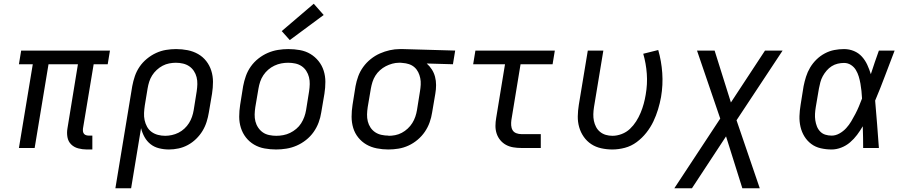

<svg xmlns="http://www.w3.org/2000/svg" viewBox="-20 -790 4840 1025"><path d="M443 8Q420 8 397.5 2Q375 -4 359.5 -19.5Q344 -35 340 -58Q336 -81 340 -104L396 -447H239L165 0H81L155 -447H81L93 -520H567L555 -447H480L423 -104Q422 -96 423 -88.5Q424 -81 428.5 -75.5Q433 -70 440.5 -68Q448 -66 455 -66H473V8Z M596 215 686 -330Q691 -357 700 -383.5Q709 -410 725 -433.5Q741 -457 764 -476Q787 -495 813 -507Q839 -519 866 -523.5Q893 -528 920 -528Q952 -528 982 -522Q1012 -516 1037.5 -501.5Q1063 -487 1081 -464Q1099 -441 1108 -412.5Q1117 -384 1117 -353Q1117 -322 1112 -290L1095 -190Q1091 -165 1083 -139.5Q1075 -114 1061 -91Q1047 -68 1027 -48.5Q1007 -29 983 -16Q959 -3 933 2.5Q907 8 882 8Q855 8 829 1.5Q803 -5 783.5 -20.5Q764 -36 751.5 -58.5Q739 -81 733 -106L680 215ZM862 -65Q879 -65 897.5 -69Q916 -73 933 -81.5Q950 -90 964.5 -103.5Q979 -117 989 -133Q999 -149 1005 -166.5Q1011 -184 1014 -202L1030 -302Q1033 -322 1033.5 -341Q1034 -360 1029.5 -378Q1025 -396 1015 -411Q1005 -426 990.5 -436Q976 -446 957.5 -450.5Q939 -455 919 -455Q902 -455 883.5 -451.5Q865 -448 848 -439Q831 -430 816.5 -416.5Q802 -403 792 -387Q782 -371 776.5 -353.5Q771 -336 768 -318L753 -227Q750 -207 749 -187Q748 -167 752 -148.5Q756 -130 765 -113.5Q774 -97 789 -86Q804 -75 823 -70Q842 -65 862 -65Z M1454 8Q1423 8 1392.5 2.5Q1362 -3 1336.5 -18Q1311 -33 1293 -56Q1275 -79 1266 -107.5Q1257 -136 1257 -167Q1257 -198 1262 -230L1278 -330Q1283 -357 1292.5 -384Q1302 -411 1319 -435Q1336 -459 1359.5 -477.5Q1383 -496 1409.5 -507.5Q1436 -519 1464 -523.5Q1492 -528 1519 -528Q1551 -528 1581.5 -522.5Q1612 -517 1637 -502Q1662 -487 1680.5 -464Q1699 -441 1708 -412.5Q1717 -384 1717 -353Q1717 -322 1712 -290L1695 -190Q1691 -163 1681 -136Q1671 -109 1654 -85Q1637 -61 1613.5 -42.5Q1590 -24 1563.5 -12.5Q1537 -1 1509 3.5Q1481 8 1454 8ZM1455 -65Q1473 -65 1492 -68.5Q1511 -72 1528.5 -80.5Q1546 -89 1561.5 -102Q1577 -115 1587.5 -131.5Q1598 -148 1604.5 -166Q1611 -184 1614 -202L1630 -302Q1633 -322 1633.5 -341Q1634 -360 1629.5 -378Q1625 -396 1615 -411.5Q1605 -427 1590 -437Q1575 -447 1556.5 -451Q1538 -455 1518 -455Q1500 -455 1481.5 -451.5Q1463 -448 1445 -439.5Q1427 -431 1412 -418Q1397 -405 1386 -388.5Q1375 -372 1369 -354Q1363 -336 1360 -318L1343 -218Q1340 -198 1339.5 -179Q1339 -160 1343.5 -142Q1348 -124 1358.5 -108.5Q1369 -93 1383.5 -83Q1398 -73 1417 -69Q1436 -65 1455 -65ZM1527 -576 1484 -624 1655 -770 1708 -710Z M2053 8Q2022 8 1991.5 2Q1961 -4 1936 -18.5Q1911 -33 1892.5 -56Q1874 -79 1865.5 -107.5Q1857 -136 1857 -167Q1857 -198 1862 -230L1878 -330Q1883 -357 1892.5 -383Q1902 -409 1919 -432.5Q1936 -456 1959 -474.5Q1982 -493 2008 -504.5Q2034 -516 2061 -522Q2088 -528 2115 -528Q2119 -528 2123 -528Q2127 -528 2131 -528L2410 -520L2398 -447L2258 -451Q2274 -437 2285.5 -419Q2297 -401 2302.5 -380Q2308 -359 2308 -336Q2308 -313 2304 -290L2287 -190Q2283 -163 2273.5 -136.5Q2264 -110 2248 -86.5Q2232 -63 2209.5 -44Q2187 -25 2161 -13Q2135 -1 2107.5 3.5Q2080 8 2053 8ZM2054 -65Q2072 -65 2090 -68.5Q2108 -72 2125 -81Q2142 -90 2156.5 -103.5Q2171 -117 2181 -133Q2191 -149 2197 -166.5Q2203 -184 2206 -202L2222 -302Q2225 -320 2226 -338Q2227 -356 2223.5 -373Q2220 -390 2212.5 -405Q2205 -420 2192.5 -431Q2180 -442 2163.5 -447.5Q2147 -453 2129 -454L2119 -455Q2117 -455 2114.5 -455Q2112 -455 2110 -455Q2092 -455 2074 -450Q2056 -445 2039.5 -436.5Q2023 -428 2008.5 -415Q1994 -402 1984 -386Q1974 -370 1968.5 -352.5Q1963 -335 1960 -318L1943 -218Q1940 -198 1939.5 -179Q1939 -160 1943.5 -142Q1948 -124 1958 -109Q1968 -94 1983 -84Q1998 -74 2016.5 -70Q2035 -66 2054 -66Q2054 -66 2054 -65.5Q2054 -65 2054 -65Z M2763 0Q2741 0 2720 -3.5Q2699 -7 2681.5 -16.5Q2664 -26 2651 -41.5Q2638 -57 2631.5 -76.5Q2625 -96 2625 -117.5Q2625 -139 2629 -161L2676 -447H2506L2518 -520H2942L2930 -447H2759L2710 -149Q2708 -135 2709 -120.5Q2710 -106 2716.5 -95Q2723 -84 2736 -79Q2749 -74 2763 -74H2867V0Z M3249 8Q3219 8 3189.5 1.5Q3160 -5 3136.5 -20.5Q3113 -36 3096.5 -59.5Q3080 -83 3072 -111Q3064 -139 3064.5 -169Q3065 -199 3070 -230L3118 -520H3201L3151 -218Q3148 -199 3147.5 -180.5Q3147 -162 3150.5 -145Q3154 -128 3162 -112.5Q3170 -97 3183.5 -86Q3197 -75 3214 -70Q3231 -65 3250 -65Q3274 -65 3299 -74.5Q3324 -84 3343 -102Q3362 -120 3376 -142Q3390 -164 3400 -188Q3410 -212 3416.5 -236Q3423 -260 3427 -284Q3437 -341 3433 -396Q3429 -451 3414 -503L3494 -523Q3511 -464 3515.5 -400.5Q3520 -337 3509 -272Q3503 -239 3493 -206Q3483 -173 3468 -141.5Q3453 -110 3430.5 -81.5Q3408 -53 3379 -31.5Q3350 -10 3316 -1Q3282 8 3249 8Z M3580 215 3825 -157 3701 -520H3795L3882 -243L4064 -520H4158L3912 -148L4036 215H3943L3856 -62L3674 215Z M4420 8Q4390 8 4361.5 1.5Q4333 -5 4311 -21.5Q4289 -38 4274.5 -61.5Q4260 -85 4253.5 -113Q4247 -141 4248 -170.5Q4249 -200 4254 -230L4270 -330Q4275 -355 4283 -380.5Q4291 -406 4305 -429.5Q4319 -453 4339 -472.5Q4359 -492 4383.5 -505Q4408 -518 4434 -523Q4460 -528 4486 -528Q4514 -528 4539 -517.5Q4564 -507 4581.5 -487.5Q4599 -468 4610 -444Q4621 -420 4629 -394Q4639 -426 4650 -457.5Q4661 -489 4672 -520H4756Q4730 -453 4705 -386Q4680 -319 4652 -253Q4658 -190 4662.5 -126.5Q4667 -63 4672 0H4588Q4588 -28 4587.5 -56Q4587 -84 4586 -113V-114Q4586 -115 4586 -115Q4586 -115 4586 -116Q4572 -92 4555.5 -70Q4539 -48 4518 -30Q4497 -12 4471 -2Q4445 8 4420 8ZM4420 -66Q4441 -66 4461.5 -77.5Q4482 -89 4497.5 -106Q4513 -123 4524.5 -142.5Q4536 -162 4546.5 -182Q4557 -202 4565.5 -222.5Q4574 -243 4582 -264Q4581 -284 4579 -304Q4577 -324 4573.5 -343.5Q4570 -363 4564.5 -381.5Q4559 -400 4549 -416.5Q4539 -433 4522.5 -443.5Q4506 -454 4486 -454Q4469 -454 4452 -450Q4435 -446 4420 -436.5Q4405 -427 4393 -413Q4381 -399 4372.5 -383.5Q4364 -368 4359.5 -351Q4355 -334 4352 -318L4335 -218Q4332 -200 4331 -182.5Q4330 -165 4332.5 -148Q4335 -131 4341 -115.5Q4347 -100 4358.5 -88Q4370 -76 4386 -71Q4402 -66 4420 -66Z"/></svg>

Font: Iosevka SS04 Extended
Style: Italic
Weight: 400
Width: 7
Italic angle: -9°
Monospace: yes
Designer: Belleve Invis
Foundry: Belleve Invis
Version: Version 19.0.0; ttfautohint (v1.8.4)